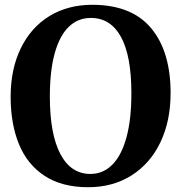

<svg xmlns="http://www.w3.org/2000/svg" viewBox="-20 -772 758 803"><path d="M24.5 -367.5Q24.5 -483 67 -570.2Q109.5 -657.5 186.8 -704.8Q264 -752 366.5 -752Q531 -751.5 612.2 -654Q693.5 -556.5 693.5 -382.5Q693.5 -266 650.8 -176.8Q608 -87.5 529.8 -38.2Q451.5 11 348.5 11Q239.5 11 167 -36.2Q94.5 -83.5 59.5 -168.5Q24.5 -253.5 24.5 -367.5ZM188.5 -368Q188.5 -211 232.5 -127.8Q276.5 -44.5 358 -44.5Q411 -44.5 449.5 -83Q488 -121.5 508.8 -197Q529.5 -272.5 529.5 -382Q529.5 -538 486 -617.5Q442.5 -697 360 -697Q306.5 -697 268.2 -660.5Q230 -624 209.2 -550.5Q188.5 -477 188.5 -368Z"/></svg>

Font: Merriweather Text
Style: Bold
Weight: 700
Designer: Eben Sorkin
Foundry: Eben Sorkin
Version: Version 2.100